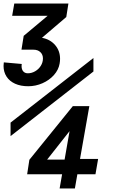

<svg xmlns="http://www.w3.org/2000/svg" viewBox="-31 -892 651 1082"><path d="M90.5 -520Q90.5 -500.5 100 -489.8Q109.5 -479 126 -479Q147.5 -479 167.2 -490.5Q187 -502 199 -521.2Q211 -540.5 211 -562.5Q211 -584.5 196.5 -598.2Q182 -612 157.5 -612H90L102.5 -690L237.5 -803H37.5L49.5 -872H354.5L342.5 -796L205.5 -679Q251.5 -670.5 279.5 -638.2Q307.5 -606 307.5 -560Q307.5 -548.5 305 -533.5Q299 -498.5 273 -469.2Q247 -440 208.5 -423Q170 -406 128 -406Q85.5 -406 54 -420.2Q22.5 -434.5 5.8 -460.5Q-11 -486.5 -11 -520.5Q-11 -530 -9.5 -540.5L91.5 -531.5Q90.5 -523.5 90.5 -520ZM319 90H122L134.5 8.5L379.5 -294H472.5L420 3.5H522L507 90H405L391 170H305ZM333 7.5 361 -153 234.5 7.5ZM495.5 -565V-489L28.5 -125V-201Z"/></svg>

Font: JuliaMono BoldItalic
Style: Regular
Weight: 700
Italic angle: -9°
Monospace: yes
Designer: cormullion
Foundry: corm
Version: Version 0.049; ttfautohint (v1.8.4)